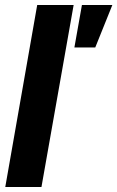

<svg xmlns="http://www.w3.org/2000/svg" viewBox="-20 -744 467 764"><path d="M1 0 128 -724H273L145 0ZM276 -555 306 -724H427L359 -555Z"/></svg>

Font: Archivo Condensed ExtraBold
Style: Italic
Weight: 800
Width: 3
Italic angle: -10°
Designer: Hector Gatti
Foundry: Omnibus-Type
Version: Version 2.001